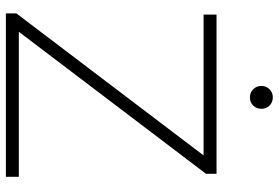

<svg xmlns="http://www.w3.org/2000/svg" viewBox="-164 -762 927 638"><g transform="rotate(90 299.0 -443.5)"><path d="M25 0V-35L497 -657H29V-700H558V-665L86 -43H568V0ZM304 -811Q288 -811 277 -822Q266 -833 266 -849Q266 -865 277 -876Q288 -887 304 -887Q321 -887 331.5 -876Q342 -865 342 -849Q342 -833 331.5 -822Q321 -811 304 -811Z"/></g></svg>

Font: Red Hat Display VF
Style: Regular
Weight: 300
Designer: Pentagram, MCKL
Foundry: Pentagram, MCKL
Version: Version 1.023